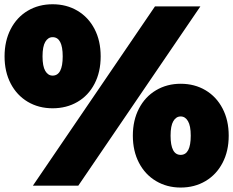

<svg xmlns="http://www.w3.org/2000/svg" viewBox="-20 -833 1079 888"><path d="M1.1 -572.2Q1.1 -643.3 29.4 -698.3Q57.8 -753.3 108.3 -783.3Q158.9 -813.3 223.3 -813.3Q287.8 -813.3 338.3 -783.3Q388.9 -753.3 417.2 -698.9Q445.6 -644.4 445.6 -572.2Q445.6 -500 417.2 -445.6Q388.9 -391.1 338.3 -361.7Q287.8 -332.2 223.3 -332.2Q158.9 -332.2 108.3 -362.2Q57.8 -392.2 29.4 -446.7Q1.1 -501.1 1.1 -572.2ZM906.7 -803.3 342.2 25.6H132.2L696.7 -803.3ZM270 -572.2Q270 -661.1 223.3 -661.1Q202.2 -661.1 189.4 -639.4Q176.7 -617.8 176.7 -572.2Q176.7 -526.7 189.4 -505Q202.2 -483.3 223.3 -483.3Q270 -483.3 270 -572.2ZM594.4 -205.6Q594.4 -276.7 622.8 -331.1Q651.1 -385.6 701.7 -415.6Q752.2 -445.6 815.6 -445.6Q880 -445.6 930.6 -415.6Q981.1 -385.6 1009.4 -331.1Q1037.8 -276.7 1037.8 -205.6Q1037.8 -134.4 1009.4 -80Q981.1 -25.6 930.6 4.4Q880 34.4 815.6 34.4Q752.2 34.4 701.7 4.4Q651.1 -25.6 622.8 -80Q594.4 -134.4 594.4 -205.6ZM862.2 -205.6Q862.2 -251.1 849.4 -272.8Q836.7 -294.4 815.6 -294.4Q794.4 -294.4 781.7 -272.8Q768.9 -251.1 768.9 -205.6Q768.9 -116.7 815.6 -116.7Q862.2 -116.7 862.2 -205.6Z"/></svg>

Font: Paperlogy 9 Black
Style: Regular
Weight: 900
Designer: redesigned by Lee Juim, glyphs from Gmarket Sans & Montserrat
Foundry: PT&
Version: Version 1.001